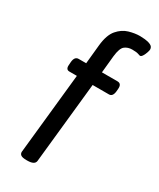

<svg xmlns="http://www.w3.org/2000/svg" viewBox="-193 -820 736 886"><g transform="rotate(30 174.5 -377.0)"><path d="M110 2Q89 2 80.5 -3.5Q72 -9 72 -20L117 -451H77Q57 -451 60 -478L61 -493Q64 -523 85 -523H125L135 -624Q141 -682 165 -710Q189 -738 220 -747Q251 -756 278 -756Q287 -756 304 -754.5Q321 -753 335 -746.5Q349 -740 349 -725Q349 -720 345 -708Q341 -696 335 -686.5Q329 -677 323 -677Q320 -677 310.5 -680.5Q301 -684 278 -684Q255 -684 239 -671.5Q223 -659 218 -614L209 -523H292Q315 -523 312 -493L311 -481Q308 -451 288 -451H201L156 -20Q153 2 114 2Z"/></g></svg>

Font: Asap
Style: Italic
Weight: 400
Italic angle: -6°
Designer: Pablo Cosgaya
Foundry: Omnibus-Type
Version: Version 3.001; ttfautohint (v1.8.3)